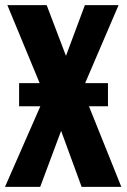

<svg xmlns="http://www.w3.org/2000/svg" viewBox="-20 -731 497 751"><path d="M54.7 -405.8V-315.4H402.3V-405.8ZM-0.5 0H137.2L252.9 -310.1H272L443.8 -710.9H312L202.6 -417.5H182.6ZM8.8 -710.9 172.4 -315.9H183.6L299.3 0H454.6L288.1 -414.6L275.4 -414.1L162.6 -710.9Z"/></svg>

Font: Roboto Flex
Style: wght 700 wdth 25 opsz 34 GRAD 0.00 slnt 0.00 XTRA 468 XOPQ 96 YOPQ 79 YTLC 514 YTUC 712 YTAS 750 YTDE -203.00 YTFI 738
Weight: 700
Width: 1
Designer: Berlow after Robertson
Foundry: Google
Version: Version 3.100